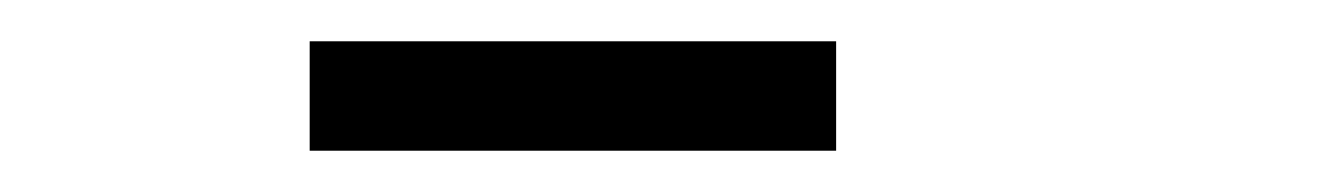

<svg xmlns="http://www.w3.org/2000/svg" viewBox="-20 -651 640 93"><path d="M130 -631H385V-578H130Z"/></svg>

Font: Karma Variable Light
Style: Regular
Weight: 300
Designer: Joana Correia
Foundry: Indian Type Foundry
Version: Version 3.000